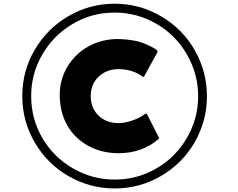

<svg xmlns="http://www.w3.org/2000/svg" viewBox="-20 -890 1310 1056"><path d="M854 -133.3 854.5 -130.9Q854.5 -127.4 852.1 -125.5Q761.7 -47.4 631.8 -47.4Q540 -47.4 466.3 -87.4Q429.2 -107.9 400.1 -135.7Q371.1 -163.6 350.1 -200.2Q329.6 -236.8 319.6 -276.9Q309.6 -316.9 308.6 -361.3Q307.6 -405.8 318.6 -446.5Q329.6 -487.3 350.3 -522.5Q371.1 -557.6 400.6 -586.2Q430.2 -614.7 466.3 -634.8Q502.4 -654.8 544.2 -665.3Q585.9 -675.8 631.8 -675.3Q675.3 -674.3 712.6 -667.7Q750 -661.1 782.2 -647Q846.7 -619.6 846.7 -606L845.7 -602.5L773.4 -470.7Q771.5 -467.3 769 -467.3L763.2 -468.8Q738.8 -488.3 704.1 -499Q669.4 -509.8 632.8 -509.8Q566.4 -509.8 522.5 -468.3Q479 -427.2 479 -361.3Q479 -295.9 522 -254.4Q543.5 -233.4 571.3 -223.1Q599.1 -212.9 632.8 -212.9Q665.5 -212.9 707 -227.1Q749 -241.2 778.3 -263.7L783.7 -265.1Q786.6 -265.1 788.6 -261.7ZM610.8 97.7Q734.9 97.7 840.3 36.1Q894 5.4 935.8 -36.9Q977.5 -79.1 1008.3 -132.3Q1039.1 -185.5 1054.4 -242.4Q1069.8 -299.3 1069.8 -361.3Q1069.8 -484.4 1007.3 -591.8Q976.6 -645 934.8 -686.8Q893.1 -728.5 839.8 -759.3Q733.4 -820.8 610.8 -820.8Q547.9 -820.8 490.2 -805.4Q432.6 -790 378.9 -757.8Q325.7 -726.6 284.2 -684.3Q242.7 -642.1 211.9 -588.9Q151.4 -483.9 151.4 -361.3Q151.4 -237.8 211.9 -132.8Q272.5 -27.3 380.4 35.6Q486.8 97.7 610.8 97.7ZM610.8 -869.6Q749 -869.6 868.7 -798.8Q986.8 -728.5 1052.2 -611.8Q1118.2 -493.7 1118.2 -361.3Q1118.2 -292 1101.1 -229Q1084 -166 1050.3 -106.9Q983.4 9.3 865.2 78.1Q747.6 146.5 610.8 146.5Q476.1 146.5 359.4 80.1Q243.2 14.6 172.4 -104Q102.5 -223.1 102.5 -361.3Q102.5 -498.5 170.4 -615.2Q238.3 -731.9 355.5 -800.8Q472.7 -869.6 610.8 -869.6Z"/></svg>

Font: AndroidEmojiRegular
Style: Regular
Weight: 400
Monospace: yes
Foundry: Monotype Imaging
Version: Version 1.01